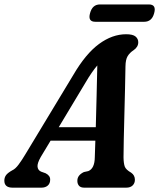

<svg xmlns="http://www.w3.org/2000/svg" viewBox="-52 -866 734 886"><path d="M136 -141.5Q119.5 -112.5 121.2 -96.5Q123 -80.5 137.5 -74L158.5 -66.5Q180 -55.5 179.5 -37Q179.5 -19.5 168.5 -9.8Q157.5 0 139 0H6Q-32 0 -32 -32.5Q-32 -46.5 -24.5 -57.2Q-17 -68 4.5 -80Q19 -86.5 34 -106.8Q49 -127 64.5 -153L286.5 -520.5Q343.5 -618 404.8 -663Q466 -708 530 -708Q561 -708 573.5 -697.5Q586 -687 586 -671Q586 -649 564 -634Q547 -623 537.2 -607.2Q527.5 -591.5 527 -560Q526.5 -517 525 -458.5Q523.5 -400 522 -338.2Q520.5 -276.5 519.2 -223.8Q518 -171 518 -140Q518.5 -111.5 523.8 -97.2Q529 -83 553.5 -69Q570.5 -57 570.5 -36.5Q570.5 -20.5 560 -10.2Q549.5 0 530.5 0H337Q319.5 0 312 -9.5Q304.5 -19 305 -32.5Q305 -57.5 335 -72L355.5 -76.5Q385 -88.5 385.5 -141Q386.5 -173.5 388 -217H181.5ZM341.5 -483 219 -279H390Q392 -347.5 393.8 -423.5Q395.5 -499.5 397 -564Q385 -550 371.2 -530.2Q357.5 -510.5 341.5 -483ZM363.5 -805Q374 -845.5 409.5 -845.5H635Q670.5 -845.5 659.5 -805.5Q649 -765.5 613.5 -765.5H388Q352.5 -765.5 363.5 -805Z"/></svg>

Font: Fraunces 144pt SuperSoft SemiBold
Style: Italic
Weight: 600
Italic angle: -16°
Version: Version 1.000;[b76b70a41]